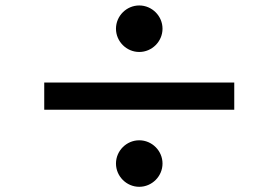

<svg xmlns="http://www.w3.org/2000/svg" viewBox="-20 -738 1040 717"><path d="M500 -717.6C452.4 -717.6 413.1 -678.4 413.1 -630.8C413.1 -583.2 452.4 -543.9 500 -543.9C547.6 -543.9 586.9 -583.2 586.9 -630.8C586.9 -678.4 547.6 -717.6 500 -717.6ZM854.8 -429.8H145.2V-328.3H854.8ZM500 -214.1C452.4 -214.1 413.1 -174.9 413.1 -127.3C413.1 -79.7 452.4 -40.4 500 -40.4C547.6 -40.4 586.9 -79.7 586.9 -127.3C586.9 -174.9 547.6 -214.1 500 -214.1Z"/></svg>

Font: Source Han Sans JP VF
Style: Regular
Weight: 250
Designer: Ryoko NISHIZUKA 西塚涼子 (kana, bopomofo & ideographs); Paul D. Hunt (Latin, Greek & Cyrillic); Sandoll Communications 산돌커뮤니
Foundry: Adobe
Version: Version 2.004;hotconv 1.0.118;makeotfexe 2.5.65603